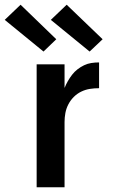

<svg xmlns="http://www.w3.org/2000/svg" viewBox="-41 -792 511 812"><path d="M114 0V-520H232V-420Q238 -435 246 -449Q254 -463 264 -476Q274 -489 287 -499Q300 -509 314.5 -516Q329 -523 345 -525.5Q361 -528 378 -528V-419Q358 -419 339 -416Q320 -413 302.5 -404.5Q285 -396 271 -382Q257 -368 248 -350.5Q239 -333 235.5 -314Q232 -295 232 -276V0ZM338 -574 174 -708 241 -772 393 -626ZM143 -574 -21 -708 46 -772 197 -626Z"/></svg>

Font: Iosevka Aile
Style: Bold
Weight: 700
Designer: Belleve Invis
Foundry: Belleve Invis
Version: Version 28.0.1; ttfautohint (v1.8.4)